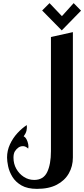

<svg xmlns="http://www.w3.org/2000/svg" viewBox="-20 -1005 537 1225"><path d="M305 -40V-769L445 -800V0Q445 56 419 101.5Q393 147 342.5 173.5Q292 200 216 200Q155 200 117 178Q79 156 59 123Q39 90 32 56.5Q25 23 25 0Q25 -44 43.5 -84Q62 -124 91 -155.5Q120 -187 151 -207Q153 -188 149 -171Q145 -154 131 -135Q142 -130 149.5 -115.5Q157 -101 160 -85Q163 -69 160 -57Q144 -72 128 -72.5Q112 -73 98 -64Q84 -54 75 -39.5Q66 -25 66 1Q66 40 84 72Q102 104 132 123.5Q162 143 198 143Q257 143 281 93Q305 43 305 -40ZM249 -938 296 -985 375 -902 450 -985 497 -937 374 -811Z"/></svg>

Font: Reem Kufi
Style: Bold
Weight: 700
Designer: Khaled Hosny
Version: Version 1.001